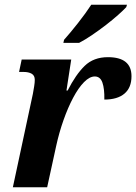

<svg xmlns="http://www.w3.org/2000/svg" viewBox="-20 -786 572 806"><path d="M118 -392Q121 -409 123.5 -424Q126 -439 126 -451Q126 -469 113 -476.5Q100 -484 79 -484H60L71 -536H279L259 -406H264Q298 -473 335.5 -509.5Q373 -546 433 -546Q532 -546 532 -466Q532 -418 502.5 -393Q473 -368 418 -368Q419 -413 410 -439Q401 -465 378 -465Q356 -465 332.5 -441Q309 -417 287 -375.5Q265 -334 246.5 -281.5Q228 -229 216 -174L178 0H34ZM246 -606 249 -619Q275 -648 308 -690Q341 -732 363 -766H513L510 -756Q498 -743 475.5 -723Q453 -703 424.5 -681Q396 -659 366.5 -639Q337 -619 312 -606Z"/></svg>

Font: Noto Serif SemiCondensed
Style: Bold Italic
Weight: 700
Width: 4
Italic angle: -12°
Designer: Monotype Design Team
Foundry: Monotype Imaging Inc.
Version: Version 2.014